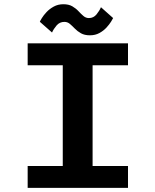

<svg xmlns="http://www.w3.org/2000/svg" viewBox="-20 -910 750 930"><path d="M600 -594H428.5V-106H600V0H114V-106H284V-594H114V-700H600ZM415.5 -739Q389.5 -739 372.2 -748.8Q355 -758.5 342.5 -771.5Q330 -784.5 318.5 -794.2Q307 -804 292 -804Q269 -804 254.2 -786.8Q239.5 -769.5 232 -752.5L173 -804.5Q174.5 -809 182.8 -822.5Q191 -836 205.5 -851.5Q220 -867 240.5 -878.2Q261 -889.5 287 -889.5Q313 -889.5 330.2 -879.5Q347.5 -869.5 360 -856Q372.5 -842.5 384.2 -832.5Q396 -822.5 410.5 -822.5Q433 -822.5 447.5 -840.2Q462 -858 469 -875L528 -822.5Q526 -818 517.8 -804.8Q509.5 -791.5 495.5 -776.2Q481.5 -761 461.5 -750Q441.5 -739 415.5 -739Z"/></svg>

Font: League Mono SemiBold
Style: Regular
Weight: 600
Width: 6
Designer: Tyler Finck
Foundry: The League of Moveable Type / Tyler Finck
Version: Version 2.300;RELEASE